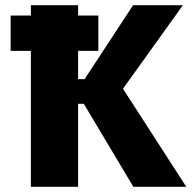

<svg xmlns="http://www.w3.org/2000/svg" viewBox="-20 -720 740 740"><path d="M21 -524H99V0H281V-320H303L494 0H698L454 -378L685 -700H493L306 -415H281V-524H359V-660H281V-700H99V-660H21Z"/></svg>

Font: Fixel Display ExtraBold
Style: Regular
Weight: 800
Designer: AlfaBravo + MacPaw
Foundry: Kyrylo Tkachov, Marchela Mozhyna, Serhii Makarenko, Maria Weinstein, Zakhar Kryvoshyya
Version: Version 1.211